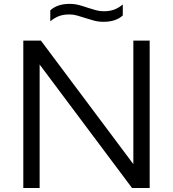

<svg xmlns="http://www.w3.org/2000/svg" viewBox="-20 -944 868 964"><path d="M97 0V-740H185.5L649.5 -120V-740H731.5V0H643L179 -620V0ZM499.5 -834.5Q473.5 -834.5 450.8 -840.8Q428 -847 406.5 -854Q386.5 -860.5 367.5 -866Q348.5 -871.5 328 -871.5Q298 -871.5 275.8 -863Q253.5 -854.5 232.5 -837V-892Q267.5 -924.5 329.5 -924.5Q355.5 -924.5 378.2 -918.2Q401 -912 422.5 -904.5Q442.5 -898 461.5 -892.8Q480.5 -887.5 501 -887.5Q531 -887.5 553.2 -895.8Q575.5 -904 596.5 -921.5V-866.5Q562 -834.5 499.5 -834.5Z"/></svg>

Font: Encode Sans Expanded Expanded
Style: Regular
Weight: 400
Width: 7
Designer: Multiple Designers
Foundry: Impallari Type
Version: Version 3.000; ttfautohint (v1.8.3) -l 8 -r 50 -G 200 -x 14 